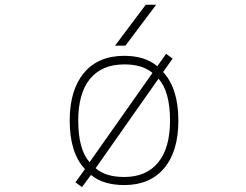

<svg xmlns="http://www.w3.org/2000/svg" viewBox="-20 -771 1040 811"><path d="M668.9 -466.8Q733.4 -397.5 733.4 -261.7Q733.4 -131.8 673.3 -60.5Q613.3 10.7 504.9 10.7Q416 10.7 364.3 -32.2L326.2 19.5L298.8 -1L338.9 -56.6Q274.4 -125 274.4 -261.7Q274.4 -390.6 334.5 -462.9Q394.5 -535.2 504.9 -535.2Q592.8 -535.2 644.5 -491.2Q646.5 -493.2 658.7 -511.2Q670.9 -529.3 681.6 -543.9L709 -523.4ZM358.4 -85.9 624 -462.9Q582 -499 504.9 -499Q411.1 -499 360.8 -438.5Q310.5 -377.9 310.5 -261.7Q310.5 -139.6 358.4 -85.9ZM383.8 -60.5Q425.8 -23.4 504.9 -23.4Q597.7 -23.4 647.9 -84.5Q698.2 -145.5 698.2 -261.7Q698.2 -384.8 649.4 -438.5ZM465.8 -578.1 595.7 -751H639.6L509.8 -578.1Z"/></svg>

Font: GenEi Gothic M ExtraLight
Style: Regular
Weight: 200
Designer: o_tamon (Modified); [Source Han Sans]
Ryoko NISHIZUKA  (kana & ideographs); Paul D. Hunt (Latin, Greek & Cyrillic); Wenl
Version: Version 1.1a;Original Version 1.004